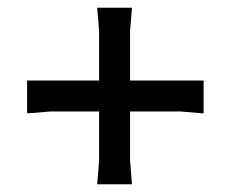

<svg xmlns="http://www.w3.org/2000/svg" viewBox="-20 -601 596 496"><path d="M50 -308V-393H506V-308L446 -313H110ZM321 -125H231L236 -185V-521L231 -581H321L316 -521V-185Z"/></svg>

Font: AR One Sans Medium
Style: Regular
Weight: 500
Designer: Niteesh Yadav
Foundry: Niteesh Yadav
Version: Version 1.001;gftools[0.9.33]